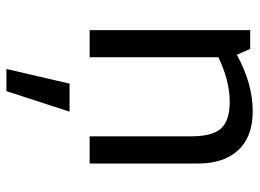

<svg xmlns="http://www.w3.org/2000/svg" viewBox="-121 -407 776 574"><g transform="rotate(90 267.0 -120.0)"><path d="M70 0ZM283.8 -418.8Q222.5 -418.8 151.2 -385V0H70V-480H126.2L143.8 -440Q230 -487.5 312.5 -487.5Q388.8 -487.5 428.8 -444.4Q468.8 -401.2 468.8 -325V0H387.5V-305Q387.5 -366.2 364.4 -392.5Q341.2 -418.8 283.8 -418.8ZM252.5 248.8H186.2L230 60H313.8Z"/></g></svg>

Font: Cambay
Style: Regular
Weight: 400
Designer: Pooja Saxena
Foundry: Pooja Saxena
Version: Version 1.181;PS 001.181;hotconv 1.0.70;makeotf.lib2.5.58329